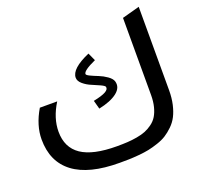

<svg xmlns="http://www.w3.org/2000/svg" viewBox="-128 -857 1030 1005"><g transform="rotate(-20 387.5 -354.5)"><path d="M78.1 -401.9H174.8Q127 -325.2 127 -250Q127 -161.6 191.2 -117.9Q255.4 -74.2 389.2 -74.2Q422.4 -74.2 447.5 -75.7Q472.7 -77.1 501 -82Q529.3 -86.9 549.8 -95.2Q570.3 -103.5 589.8 -117.9Q609.4 -132.3 621.3 -152.1Q633.3 -171.9 640.6 -200.4Q647.9 -229 647.9 -265.1V-694.8L745.1 -721.2V-255.9Q745.1 -213.9 737.1 -178.5Q729 -143.1 715.8 -117.2Q702.6 -91.3 681.4 -70.8Q660.2 -50.3 639.4 -37.1Q618.7 -23.9 589.4 -14.2Q560.1 -4.4 536.1 0.5Q512.2 5.4 479.5 8.3Q446.8 11.2 424.8 11.7Q402.8 12.2 372.1 12.2Q202.6 12.2 116.2 -52.7Q29.8 -117.7 29.8 -242.2Q29.8 -320.3 78.1 -401.9ZM369.1 -291 356 -338.9Q403.8 -348.6 424.3 -360.1Q444.8 -371.6 440.9 -386.2Q439 -392.6 417.7 -402.6Q396.5 -412.6 372.3 -422.4Q348.1 -432.1 328.1 -449Q308.1 -465.8 308.1 -484.9Q308.1 -535.2 414.1 -581.1L434.1 -537.1Q362.8 -504.9 362.8 -485.8Q362.8 -479.5 381.8 -470.5Q400.9 -461.4 424.1 -452.4Q447.3 -443.4 469.2 -428Q491.2 -412.6 496.1 -396Q506.3 -359.9 471.4 -332.5Q436.5 -305.2 369.1 -291Z"/></g></svg>

Font: LT Superior Med
Style: Regular
Weight: 500
Designer: Daniel Lyons
Foundry: LyonsType
Version: Version 1.000